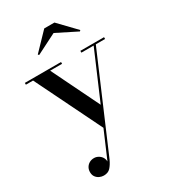

<svg xmlns="http://www.w3.org/2000/svg" viewBox="-227 -791 1017 1158"><g transform="rotate(-30 282.0 -212.0)"><path d="M179.5 -447.5 346.5 -105.5 290.5 21.5 60.5 -447.5H10.5V-460H262.5V-447.5ZM562 -460V-447.5H497.5L222 195.5Q208 226 191.2 244.2Q174.5 262.5 144.5 262.5Q130 262.5 115.8 256.2Q101.5 250 91.5 236.8Q81.5 223.5 81.5 203Q81.5 184.5 90 170.5Q98.5 156.5 112.5 148.8Q126.5 141 144.5 141Q159.5 141 173.2 148.5Q187 156 195.8 169Q204.5 182 205 199.5L482.5 -447.5H397V-460ZM169.5 -562.5 163.5 -569 276 -686H347L459.5 -569L453.5 -562.5L311 -634Z"/></g></svg>

Font: Bodoni Moda 18pt Medium
Style: Regular
Weight: 500
Designer: Owen Earl
Foundry: indestructible type
Version: Version 2.004